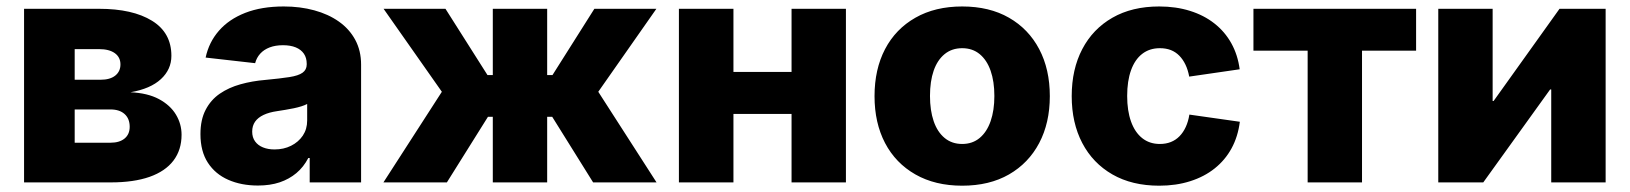

<svg xmlns="http://www.w3.org/2000/svg" viewBox="-20 -570 5093 600"><path d="M55.2 0V-542.5H289.6Q394.5 -542.5 455.1 -505.1Q515.6 -467.8 515.6 -395.5Q515.6 -353 482.9 -322.8Q450.2 -292.5 387.7 -281.7Q441.4 -279.3 476.8 -260.3Q512.2 -241.2 529.8 -211.9Q547.4 -182.6 547.4 -148.9Q547.4 -101.6 522 -68.1Q496.6 -34.7 447.3 -17.3Q397.9 0 326.2 0ZM213.4 -124H325.2Q353.5 -124 369.4 -137.2Q385.3 -150.4 385.3 -173.8Q385.3 -199.2 369.4 -213.6Q353.5 -228 325.2 -228H213.4ZM213.4 -320.8H294.4Q323.7 -320.8 340.1 -333.7Q356.4 -346.7 356.4 -368.7Q356.4 -391.1 338.9 -403.8Q321.3 -416.5 289.6 -416.5H213.4Z M786.1 9.8Q733.9 9.8 693.4 -8.1Q652.8 -25.9 629.6 -61.5Q606.4 -97.2 606.4 -150.9Q606.4 -195.8 622.6 -226.8Q638.7 -257.8 666.7 -277.1Q694.8 -296.4 731.4 -306.6Q768.1 -316.9 809.6 -320.3Q856 -324.7 884.3 -329.1Q912.6 -333.5 925.5 -342.8Q938.5 -352.1 938.5 -368.7V-370.6Q938.5 -389.2 929.7 -402.1Q920.9 -415 904.3 -421.9Q887.7 -428.7 864.3 -428.7Q840.8 -428.7 822.8 -421.9Q804.7 -415 793.2 -402.3Q781.7 -389.6 777.3 -372.6L622.6 -390.1Q632.8 -438 664.1 -473.9Q695.3 -509.8 746.3 -529.8Q797.4 -549.8 866.7 -549.8Q918 -549.8 961.9 -537.8Q1005.9 -525.9 1038.8 -502.7Q1071.8 -479.5 1090.1 -445.6Q1108.4 -411.6 1108.4 -368.2V0H947.8V-76.2H943.4Q928.7 -47.9 906.2 -29.1Q883.8 -10.3 854 -0.2Q824.2 9.8 786.1 9.8ZM837.9 -103Q866.7 -103 889.6 -114.5Q912.6 -126 926.3 -146.2Q939.9 -166.5 939.9 -193.4V-245.1Q932.6 -241.2 921.9 -237.8Q911.1 -234.4 898.2 -231.7Q885.3 -229 871.8 -226.8Q858.4 -224.6 846.2 -222.7Q821.3 -219.2 803.7 -210.9Q786.1 -202.6 777.1 -189.7Q768.1 -176.8 768.1 -158.7Q768.1 -140.6 777.1 -128.2Q786.1 -115.7 801.8 -109.4Q817.4 -103 837.9 -103Z M1178.2 0 1360.8 -283.2 1178.7 -542.5H1372.1L1503.4 -335.4H1520V-542.5H1689.9V-335.4H1706.5L1837.4 -542.5H2031.2L1849.6 -283.2L2031.7 0H1833.5L1705.6 -205.1H1689.9V0H1520V-205.1H1504.9L1376.5 0Z M2502.4 -345.2V-213.9H2222.7V-345.2ZM2272 -542.5V0H2101.6V-542.5ZM2623.5 -542.5V0H2453.6V-542.5Z M2986.8 10.3Q2902.3 10.3 2840.6 -24.9Q2778.8 -60.1 2745.8 -123Q2712.9 -186 2712.9 -269.5Q2712.9 -353.5 2745.8 -416.5Q2778.8 -479.5 2840.6 -514.6Q2902.3 -549.8 2986.8 -549.8Q3071.8 -549.8 3133.1 -514.6Q3194.3 -479.5 3227.5 -416.5Q3260.7 -353.5 3260.7 -269.5Q3260.7 -186 3227.5 -123Q3194.3 -60.1 3133.1 -24.9Q3071.8 10.3 2986.8 10.3ZM2986.8 -120.1Q3019 -120.1 3041.5 -138.9Q3064 -157.7 3075.7 -191.4Q3087.4 -225.1 3087.4 -270Q3087.4 -315.4 3075.7 -348.9Q3064 -382.3 3041.5 -400.9Q3019 -419.4 2986.8 -419.4Q2954.6 -419.4 2931.9 -400.9Q2909.2 -382.3 2897.7 -349.1Q2886.2 -315.9 2886.2 -270Q2886.2 -225.1 2897.7 -191.4Q2909.2 -157.7 2931.9 -138.9Q2954.6 -120.1 2986.8 -120.1Z M3602.5 10.3Q3517.6 10.3 3456.3 -24.9Q3395 -60.1 3362.1 -123Q3329.1 -186 3329.1 -269.5Q3329.1 -353.5 3362.1 -416.5Q3395 -479.5 3456.3 -514.6Q3517.6 -549.8 3602.5 -549.8Q3654.8 -549.8 3698.5 -536.1Q3742.2 -522.5 3774.9 -496.8Q3807.6 -471.2 3827.9 -434.8Q3848.1 -398.4 3854 -353.5L3696.3 -330.6Q3692.4 -351.6 3684.6 -367.9Q3676.8 -384.3 3665.3 -396Q3653.8 -407.7 3638.7 -413.6Q3623.5 -419.4 3604.5 -419.4Q3572.3 -419.4 3549.3 -401.6Q3526.4 -383.8 3514.4 -350.3Q3502.4 -316.9 3502.4 -270Q3502.4 -224.1 3514.4 -190.4Q3526.4 -156.7 3549.3 -138.4Q3572.3 -120.1 3604.5 -120.1Q3623.5 -120.1 3638.9 -126.2Q3654.3 -132.3 3666 -144.3Q3677.7 -156.2 3685.5 -173.3Q3693.4 -190.4 3696.8 -211.9L3854.5 -189.5Q3848.6 -143.1 3828.6 -106.4Q3808.6 -69.8 3775.9 -43.7Q3743.2 -17.6 3699.2 -3.7Q3655.3 10.3 3602.5 10.3Z M4066.4 0V-411.6H3897V-542.5H4405.3V-411.6H4236.3V0Z M4997.6 0H4827.6V-290.5H4824.2L4615.2 0H4474.6V-542.5H4644.5V-254.4H4647.5L4853.5 -542.5H4997.6Z"/></svg>

Font: Inter 16pt ExtraBold
Style: Regular
Weight: 800
Version: Version 4.001;git-66647c0bb